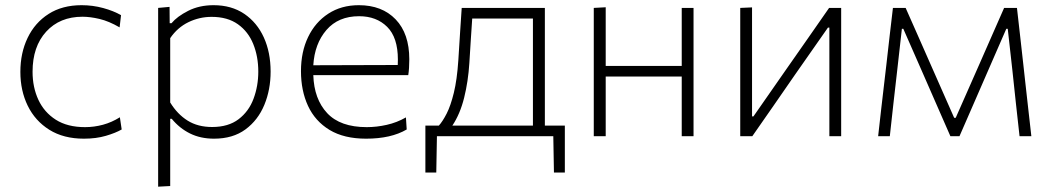

<svg xmlns="http://www.w3.org/2000/svg" viewBox="-20 -525 4048 740"><path d="M303.5 9.5Q225 9.5 170.2 -24.8Q115.5 -59 87 -117.2Q58.5 -175.5 58.5 -248Q58.5 -321 86.5 -379.2Q114.5 -437.5 167.2 -471.2Q220 -505 294.5 -505Q337.5 -505 377.8 -494Q418 -483 446.5 -466.5L441 -419.5Q399.5 -443.5 363.5 -452Q327.5 -460.5 298 -460.5Q210.5 -460.5 158 -403Q105.5 -345.5 105.5 -248.5Q105.5 -188.5 128 -140.2Q150.5 -92 195.2 -63.5Q240 -35 308 -35Q342.5 -35 376.8 -44.2Q411 -53.5 442 -73L449 -26Q425.5 -12.5 388 -1.5Q350.5 9.5 303.5 9.5Z M589.5 194.5V-494.5L633.5 -498.5L634 -435.5H641Q662.5 -461.5 705.2 -483.2Q748 -505 803 -505Q872 -505 921.2 -471.8Q970.5 -438.5 996.8 -380.8Q1023 -323 1023 -249Q1023 -179.5 998.8 -120.8Q974.5 -62 926 -26.2Q877.5 9.5 805 9.5Q753 9.5 712.5 -10.5Q672 -30.5 642 -67H636V192ZM797.5 -35.5Q860 -35.5 899.5 -65.5Q939 -95.5 957.2 -144.5Q975.5 -193.5 975.5 -249Q975.5 -307 956.2 -355Q937 -403 897 -431.5Q857 -460 795.5 -460Q748.5 -460 706.2 -439.5Q664 -419 636 -378V-130Q663.5 -85 703 -60.2Q742.5 -35.5 797.5 -35.5Z M1391 9.5Q1306 9.5 1250.2 -24.2Q1194.5 -58 1167.2 -116.8Q1140 -175.5 1140 -251Q1140 -325 1167.5 -382.2Q1195 -439.5 1245.2 -472.2Q1295.5 -505 1363 -505Q1452.5 -505 1505 -450.2Q1557.5 -395.5 1557.5 -296.5Q1557.5 -261 1553.5 -235.5H1187.5Q1190.5 -143 1241 -89Q1291.5 -35 1393.5 -35Q1431.5 -35 1470.5 -43.8Q1509.5 -52.5 1544.5 -72.5L1547.5 -26Q1487 9.5 1391 9.5ZM1364 -462.5Q1284 -462.5 1238.2 -409.5Q1192.5 -356.5 1187.5 -273.5L1513 -274.5Q1513.5 -283.5 1513.5 -295.5Q1513.5 -380.5 1472.2 -421.5Q1431 -462.5 1364 -462.5Z M1619.5 140V-41H1671.5Q1686 -57 1701.5 -87.2Q1717 -117.5 1729.2 -167.5Q1741.5 -217.5 1746.5 -293Q1750.5 -358 1753.5 -404Q1756.5 -450 1759.5 -494.5H2080V-41H2157V140H2115L2112.5 0H1664L1661.5 140ZM1789 -282.5Q1784.5 -211 1768.8 -148Q1753 -85 1723.5 -41H2034V-453.5H1800Q1797.5 -415 1794.8 -375.2Q1792 -335.5 1789 -282.5Z M2268.5 0V-494.5L2314.5 -497V-271H2607.5V-494.5H2653V0H2607.5V-230H2314.5V0Z M2833 0V-494.5L2878.5 -496.5V-76.5H2884L3011.5 -259.5Q3052.5 -318 3093.8 -377.2Q3135 -436.5 3175.5 -494.5H3222V0H3176.5V-418.5H3171L3044 -237Q3003 -177.5 2961.8 -118.2Q2920.5 -59 2879.5 0Z M3364.5 0Q3370.5 -54.5 3376.5 -106.5Q3382.5 -158.5 3388.5 -209.5L3396.5 -278Q3402.5 -332 3408.8 -386.2Q3415 -440.5 3421.5 -494.5H3470.5Q3494.5 -441 3518.2 -386.8Q3542 -332.5 3565.5 -279.5L3657.5 -71H3663.5L3755.5 -279.5Q3779 -333.5 3802.8 -387.2Q3826.5 -441 3850 -494.5H3899.5Q3905.5 -441.5 3911.8 -386Q3918 -330.5 3924 -277L3931.5 -209Q3937 -159 3943 -106.2Q3949 -53.5 3955 0H3909.5Q3902.5 -62.5 3895.5 -126.5Q3888.5 -190.5 3882 -253L3864 -414H3858.5L3783.5 -242Q3757 -181.5 3730.8 -121Q3704.5 -60.5 3678 0H3643Q3616.5 -60.5 3590 -121Q3563.5 -181.5 3537.5 -241L3461.5 -414H3456L3438 -254Q3430.5 -190.5 3423.5 -127Q3416.5 -63.5 3409.5 0Z"/></svg>

Font: Commissioner ExtraLight
Style: Regular
Weight: 200
Designer: Kostas Bartsokas
Foundry: Kostas Bartsokas
Version: Version 1.000; ttfautohint (v1.8.3)